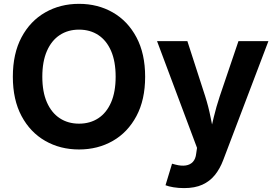

<svg xmlns="http://www.w3.org/2000/svg" viewBox="-20 -757 1412 985"><path d="M385.4 9.8Q289 9.8 212.1 -34.2Q135.1 -78.2 90.5 -161.7Q45.9 -245.1 45.9 -363.3Q45.9 -482.2 90.5 -565.8Q135.1 -649.4 212.1 -693.3Q289 -737.3 385.4 -737.3Q481.9 -737.3 558.6 -693.3Q635.3 -649.4 679.9 -565.8Q724.6 -482.2 724.6 -363.3Q724.6 -244.9 679.9 -161.4Q635.3 -77.9 558.6 -34.1Q481.9 9.8 385.4 9.8ZM385.4 -122.6Q442 -122.6 484.2 -150.3Q526.4 -177.9 549.9 -231.7Q573.3 -285.5 573.3 -363.3Q573.3 -441.7 549.9 -495.7Q526.4 -549.6 484.2 -577.3Q442 -605 385.4 -605Q329 -605 286.7 -577.2Q244.3 -549.4 220.7 -495.4Q197.1 -441.5 197.1 -363.3Q197.1 -285.5 220.7 -231.9Q244.3 -178.2 286.7 -150.4Q329 -122.6 385.4 -122.6ZM829.1 193.3 862.6 82.8 880.6 87.6Q910.3 95.3 933.1 91.8Q955.8 88.4 969.7 73.3Q983.6 58.1 986.5 30.9L990.8 1.6L785.7 -545.9H941.3L1032.9 -262.5Q1049.9 -208.8 1060.4 -155.2Q1070.8 -101.6 1084.2 -43.1H1050.1Q1063.5 -101.6 1076.6 -155.6Q1089.6 -209.6 1107.2 -262.5L1203.3 -545.9H1357L1125.1 64.4Q1108.5 108.4 1082.6 140.7Q1056.6 173 1018.1 190.5Q979.5 208 924.6 208Q895.6 208 870.1 203.8Q844.6 199.6 829.1 193.3Z"/></svg>

Font: Adwaita Sans
Style: Regular
Weight: 400
Designer: Rasmus Andersson
Foundry: rsms
Version: Version 4.001;git-9221beed3